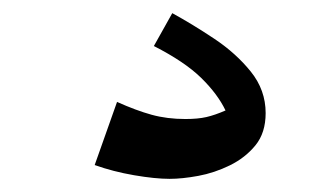

<svg xmlns="http://www.w3.org/2000/svg" viewBox="-20 -64 500 292"><path d="M238 208Q216 208 184 202.5Q152 197 124 187L158 91Q187 104 210.5 110.5Q234 117 262 117Q281 117 294 114Q307 111 323 104Q311 79 286 54.5Q261 30 214 6L242 -44Q273 -27 306 -5Q339 17 361.5 45Q384 73 384 108Q384 138 368.5 157Q353 176 329.5 187.5Q306 199 281.5 203.5Q257 208 238 208Z"/></svg>

Font: Joti One
Style: Regular
Weight: 400
Designer: Eduardo Rodriguez Tunni
Foundry: Eduardo Rodriguez Tunni
Version: Version 1.002; ttfautohint (v1.8.4.7-5d5b);gftools[0.9.24]